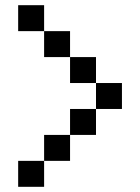

<svg xmlns="http://www.w3.org/2000/svg" viewBox="-20 -720 540 740"><path d="M250 -600H150V-500H250ZM50 0H150V-100H50ZM50 -600H150V-700H50ZM150 -100H250V-200H150ZM250 -200H350V-300H250ZM250 -400H350V-500H250ZM350 -300H450V-400H350Z"/></svg>

Font: LS-VG5000
Style: Regular
Weight: 400
Designer: Justin Bihan, 2021
Foundry: Justin Bihan, 2021
Version: Version 1.000;Glyphs 3.1.2 (3151)